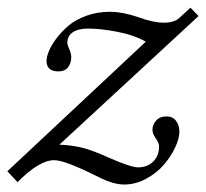

<svg xmlns="http://www.w3.org/2000/svg" viewBox="-63 -476 546 508"><path d="M411.6 -127.9Q411.6 -109.4 400.4 -85.7Q389.2 -62 370.4 -40Q351.6 -18.1 323.5 -2.9Q295.4 12.2 265.6 12.2Q236.8 12.2 198.2 -7.3Q109.4 -52.2 80.1 -52.2Q41 -52.2 -16.6 5.9L-43.5 -22.9L322.8 -365.7Q292 -383.3 247.8 -391.8Q203.6 -400.4 170.4 -400.4Q144 -400.4 129.6 -390.6Q115.2 -380.9 115.2 -362.8Q115.2 -357.4 120.4 -345.7Q125.5 -334 125.5 -324.7Q125.5 -308.6 116.9 -297.9Q108.4 -287.1 91.8 -287.1Q60.1 -287.1 60.1 -314.9Q60.1 -325.2 66.2 -340.3Q72.3 -355.5 85.9 -373.8Q99.6 -392.1 118.2 -408Q136.7 -423.8 165.5 -434.3Q194.3 -444.8 227.1 -444.8Q262.2 -444.8 303.7 -430.2Q342.8 -416 370.1 -416Q398.4 -416 411.6 -428.7L440.9 -455.6L462.4 -433.6L94.2 -93.3Q133.8 -91.3 160.2 -83.7Q186.5 -76.2 223.1 -59.6Q283.2 -33.2 302.2 -33.2Q327.1 -33.2 342.5 -48.6Q357.9 -64 357.9 -88.9Q357.9 -97.2 349.1 -109.9Q340.3 -122.6 340.3 -132.8Q340.3 -145.5 349.9 -156.7Q359.4 -168 377.9 -168Q393.6 -168 402.6 -156.5Q411.6 -145 411.6 -127.9Z"/></svg>

Font: Elstob Light
Style: Italic
Weight: 300
Italic angle: -20°
Designer: Peter S. Baker
Version: Version 1.015